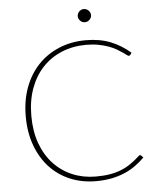

<svg xmlns="http://www.w3.org/2000/svg" viewBox="-59 -920 797 977"><g transform="rotate(-5 340.0 -431.0)"><path d="M64 0ZM626 -104.5Q628 -104.5 631.5 -102L642 -91Q620 -69 594.5 -50.8Q569 -32.5 538.5 -19.5Q508 -6.5 471.8 0.8Q435.5 8 392 8Q320.5 8 260.2 -17.2Q200 -42.5 156.5 -89.2Q113 -136 88.5 -202.5Q64 -269 64 -351.5Q64 -432 88.5 -498.2Q113 -564.5 157.8 -611.8Q202.5 -659 264.8 -685Q327 -711 402 -711Q472.5 -711 527 -689.5Q581.5 -668 628.5 -627.5L621 -616.5Q619 -613 613 -613Q610 -613 602.8 -618.5Q595.5 -624 583.8 -632.2Q572 -640.5 555.2 -650.2Q538.5 -660 516 -668.2Q493.5 -676.5 465 -682Q436.5 -687.5 402 -687.5Q334 -687.5 277 -664Q220 -640.5 179 -597Q138 -553.5 115.2 -491.2Q92.5 -429 92.5 -351.5Q92.5 -272.5 115.2 -210.2Q138 -148 178.5 -104.8Q219 -61.5 274 -38.5Q329 -15.5 393.5 -15.5Q434 -15.5 466 -21Q498 -26.5 524.8 -37.5Q551.5 -48.5 574.2 -64.5Q597 -80.5 619.5 -101Q623 -104.5 626 -104.5ZM440 -836Q440 -829.5 437.2 -823.5Q434.5 -817.5 429.8 -812.8Q425 -808 418.8 -805.2Q412.5 -802.5 406 -802.5Q392 -802.5 382 -812.8Q372 -823 372 -836Q372 -849.5 382 -859.8Q392 -870 406 -870Q412.5 -870 418.8 -867.2Q425 -864.5 429.8 -859.8Q434.5 -855 437.2 -848.8Q440 -842.5 440 -836Z"/></g></svg>

Font: Lato Thin
Style: Regular
Weight: 200
Designer: Lukasz Dziedzic
Foundry: tyPoland Lukasz Dziedzic
Version: Version 2.007; 2014-02-27